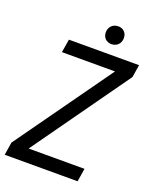

<svg xmlns="http://www.w3.org/2000/svg" viewBox="-162 -961 840 1049"><g transform="rotate(20 258.0 -436.0)"><path d="M287.1 -817.4C287.1 -810.1 288.6 -803.2 291 -796.9C293.5 -790.5 296.9 -785.2 301.8 -780.8C306.2 -776.4 312 -772.9 318.4 -770.5C324.7 -768.1 331.5 -766.6 338.9 -767.1C354 -767.6 366.7 -772.9 376.5 -782.7C385.7 -792.5 390.6 -805.2 391.1 -820.3C391.1 -827.6 390.1 -835 387.7 -841.3C385.3 -847.7 381.3 -853 377 -857.9C372.1 -862.3 366.7 -866.2 360.4 -868.7C354 -871.1 346.7 -872.1 338.9 -871.6C323.2 -871.1 310.5 -865.7 301.3 -855.5C292 -845.2 287.1 -832.5 287.1 -817.4ZM433.1 -76.7H108.4L507.8 -637.7L519.5 -710.9H111.8L99.1 -633.8H407.7L8.8 -74.7L-2.9 0H420.9Z"/></g></svg>

Font: Roboto Condensed
Style: Italic
Weight: 400
Designer: Google
Version: Version 1.000;PS 001.000;hotconv 1.0.88;makeotf.lib2.5.64775